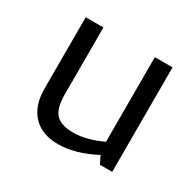

<svg xmlns="http://www.w3.org/2000/svg" viewBox="-97 -492 624 611"><g transform="rotate(30 215.0 -187.0)"><path d="M205 -46Q252 -46 310 -73V-384H375V0H330L316 -28Q243 10 181 10Q121 10 88.5 -25Q56 -60 56 -121V-384H121V-137Q121 -88 140 -67Q159 -46 205 -46Z"/></g></svg>

Font: Cambay Devanagari
Style: Regular
Weight: 400
Designer: Pooja Saxena
Foundry: Pooja Saxena
Version: Version 1.180;PS 001.180;hotconv 1.0.70;makeotf.lib2.5.58329